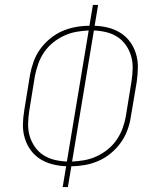

<svg xmlns="http://www.w3.org/2000/svg" viewBox="-20 -755 640 775"><path d="M233 0 247 -84Q219 -85 191.5 -92Q164 -99 141.5 -113.5Q119 -128 103.5 -149.5Q88 -171 80 -197.5Q72 -224 72.5 -252.5Q73 -281 78 -310L101 -452Q106 -479 115.5 -506Q125 -533 142 -556.5Q159 -580 182 -599Q205 -618 231.5 -629.5Q258 -641 286 -646Q314 -651 341 -651L355 -735H376L362 -651Q391 -650 418 -643Q445 -636 467.5 -621.5Q490 -607 505.5 -585.5Q521 -564 529 -537.5Q537 -511 536.5 -482.5Q536 -454 532 -425L508 -283Q504 -256 494 -229Q484 -202 467 -178.5Q450 -155 427 -136Q404 -117 377.5 -105.5Q351 -94 323 -89Q295 -84 268 -84L254 0ZM250 -103 338 -632Q313 -631 288 -626.5Q263 -622 239 -611Q215 -600 194 -583Q173 -566 158 -544Q143 -522 134.5 -497.5Q126 -473 121 -449L98 -307Q94 -281 93.5 -255Q93 -229 100 -205.5Q107 -182 121 -162Q135 -142 155 -129Q175 -116 199.5 -110Q224 -104 250 -103ZM271 -103Q296 -104 321 -108.5Q346 -113 370 -124Q394 -135 415 -152Q436 -169 451 -191Q466 -213 475 -237.5Q484 -262 488 -286L511 -428Q515 -454 515.5 -480Q516 -506 509 -529.5Q502 -553 488 -573Q474 -593 454 -606Q434 -619 409.5 -625Q385 -631 359 -632Z"/></svg>

Font: Iosevka SS04 Th Ex Obl
Style: Regular
Weight: 100
Width: 7
Italic angle: -9°
Monospace: yes
Designer: Belleve Invis
Foundry: Belleve Invis
Version: Version 19.0.0; ttfautohint (v1.8.4)